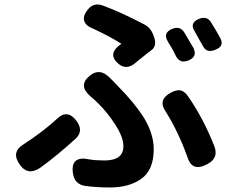

<svg xmlns="http://www.w3.org/2000/svg" viewBox="-20 -786 1040 847"><path d="M738.3 -573.2Q736.3 -576.2 732.4 -582.5Q728.5 -588.9 725.6 -593.8Q722.7 -598.6 720.7 -602.5Q696.3 -641.6 741.2 -659.2Q773.4 -671.9 792 -644.5Q827.1 -585.9 833 -575.2Q852.5 -536.1 811.5 -519.5Q773.4 -503.9 755.9 -539.1Q752.9 -544.9 747.1 -556.6Q741.2 -568.4 738.3 -573.2ZM874 -585Q868.2 -595.7 855.5 -617.7Q842.8 -639.6 838.9 -647.5Q814.5 -685.5 858.4 -703.1Q891.6 -715.8 909.2 -690.4Q938.5 -643.6 952.1 -617.2Q970.7 -582 929.7 -566.4Q890.6 -549.8 874 -585ZM433.6 -761.7Q517.6 -730.5 621.1 -675.8Q643.6 -663.1 655.3 -634.8L660.2 -621.1Q671.9 -585.9 651.4 -567.4Q637.7 -557.6 608.4 -533.7Q579.1 -509.8 570.3 -502.9Q533.2 -476.6 500 -506.8Q452.1 -549.8 515.6 -592.8Q458 -628.9 391.6 -659.2Q358.4 -671.9 351.6 -693.4Q344.7 -714.8 366.2 -742.2Q391.6 -776.4 433.6 -761.7ZM617.2 -262.7Q658.2 -193.4 658.2 -127.9Q658.2 -37.1 604.5 2Q550.8 41 464.8 41Q405.3 41 356.4 34.2Q308.6 27.3 301.8 -21.5Q295.9 -61.5 314.5 -76.7Q333 -91.8 373 -83Q402.3 -78.1 440.4 -78.1Q524.4 -78.1 524.4 -140.6Q524.4 -180.7 488.8 -235.8Q453.1 -291 413.1 -330.1Q397.5 -345.7 379.9 -360.4Q323.2 -408.2 375 -451.2Q418.9 -488.3 462.9 -444.3Q468.8 -438.5 480.5 -426.8Q492.2 -415 497.1 -409.2Q574.2 -332 617.2 -262.7ZM806.6 -365.2Q877 -265.6 926.8 -137.7Q944.3 -86.9 893.6 -61.5Q827.1 -25.4 806.6 -93.8Q767.6 -203.1 710.9 -293.9Q674.8 -345.7 733.4 -377Q755.9 -389.6 773.4 -387.7Q791 -385.7 806.6 -365.2ZM315.4 -175.8Q229.5 -97.7 156.2 -44.9Q101.6 -9.8 67.4 -59.6Q27.3 -115.2 84 -149.4Q173.8 -208 232.4 -262.7Q277.3 -305.7 317.4 -252.9Q349.6 -210 315.4 -175.8Z"/></svg>

Font: GenSenMaruGothic TW TTF Bold
Style: Regular
Weight: 700
Version: Version 1.301